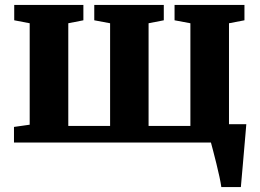

<svg xmlns="http://www.w3.org/2000/svg" viewBox="-20 -576 1052 776"><path d="M874.5 180Q872.5 164.5 867 138.8Q861.5 113 854.5 85Q847.5 57 841.5 33.8Q835.5 10.5 832.5 0L795.5 -74H975.5Q974.5 -60.5 972.2 -34.5Q970 -8.5 967.2 23Q964.5 54.5 961.8 85.8Q959 117 956.8 142.2Q954.5 167.5 953.5 180ZM36.5 0V-63L100 -72V-482L37.5 -494V-556H317V-494L256 -482V-67H425V-482L361 -494V-556H642V-494L580.5 -482V-67H749.5V-482L685.5 -494V-556H968V-494L905.5 -482V-72L969 -63V0Z"/></svg>

Font: Merriweather ExtraBold
Style: Regular
Weight: 800
Version: Version 2.100